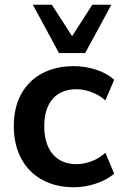

<svg xmlns="http://www.w3.org/2000/svg" viewBox="-20 -777 512 807"><path d="M291 10Q214 10 157 -21.5Q100 -53 69 -111Q38 -169 38 -247Q38 -325 69 -381.5Q100 -438 157 -468.5Q214 -499 291 -499Q338 -499 384 -484Q430 -469 460 -442L423 -355Q397 -378 364.5 -390Q332 -402 302 -402Q237 -402 201.5 -361.5Q166 -321 166 -246Q166 -172 201.5 -129.5Q237 -87 302 -87Q331 -87 364 -99Q397 -111 423 -135L460 -47Q430 -21 383.5 -5.5Q337 10 291 10ZM228 -554 118 -757H198L283 -625L368 -757H448L338 -554Z"/></svg>

Font: Nunito Sans 12pt ExtraLight
Style: Regular
Weight: 200
Version: Version 3.101;gftools[0.9.27]